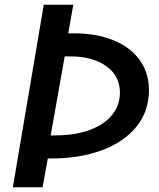

<svg xmlns="http://www.w3.org/2000/svg" viewBox="-20 -763 668 807"><path d="M164 -743H288L267 -623H291Q382 -623 453.5 -595Q525 -567 565.5 -513Q606 -459 606 -384Q606 -295 553 -230Q500 -165 407 -131Q314 -97 197 -97H181L159 24H34ZM484 -374Q484 -444 426.5 -485Q369 -526 275 -526H252L193 -194H213Q292 -194 353.5 -215.5Q415 -237 449.5 -278Q484 -319 484 -374Z"/></svg>

Font: Nebula Sans Semibold
Style: Regular
Weight: 600
Italic angle: -9°
Designer: Paul D. Hunt for Adobe (as Source Sans)
Foundry: Nebula Entertainment & Broadcasting LLC
Version: Version 1.010